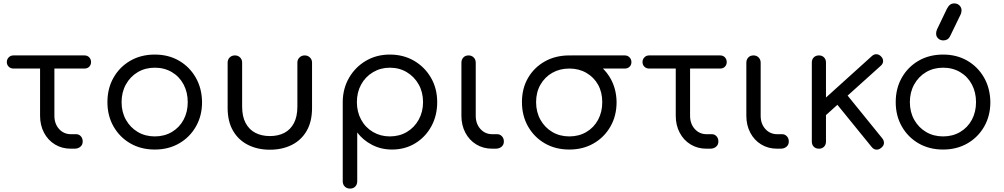

<svg xmlns="http://www.w3.org/2000/svg" viewBox="-20 -872 5888 1126"><path d="M395 0Q343 0 302 -25Q261 -50 238 -94Q215 -138 215 -193V-470H59Q42 -470 31 -481Q20 -492 20 -508Q20 -524 31 -535.5Q42 -547 59 -547H475Q493 -547 503.5 -535.5Q514 -524 514 -508Q514 -492 503.5 -481Q493 -470 475 -470H299V-193Q299 -146 326.5 -115.5Q354 -85 396 -85H427Q443 -85 454 -73Q465 -61 465 -42Q465 -23 451.5 -11.5Q438 0 417 0Z M888 5Q807 5 744.5 -31Q682 -67 646 -130Q610 -193 610 -273Q610 -354 646 -417Q682 -480 744.5 -516Q807 -552 888 -552Q968 -552 1030 -516Q1092 -480 1128 -417Q1164 -354 1165 -273Q1165 -193 1129 -130Q1093 -67 1030.5 -31Q968 5 888 5ZM888 -72Q944 -72 988 -98Q1032 -124 1056.5 -169.5Q1081 -215 1081 -273Q1081 -331 1056.5 -377Q1032 -423 988 -449Q944 -475 888 -475Q832 -475 788 -449Q744 -423 718.5 -377Q693 -331 693 -273Q693 -215 718.5 -169.5Q744 -124 788 -98Q832 -72 888 -72Z M1563 6Q1491 6 1435 -22Q1379 -50 1347 -104.5Q1315 -159 1315 -239V-505Q1315 -523 1327 -535Q1339 -547 1358 -547Q1376 -547 1388 -535Q1400 -523 1400 -505V-248Q1400 -188 1421 -149.5Q1442 -111 1478.5 -92.5Q1515 -74 1563 -74Q1611 -74 1647 -92.5Q1683 -111 1703.5 -149.5Q1724 -188 1724 -248V-505Q1724 -523 1736.5 -535Q1749 -547 1767 -547Q1785 -547 1797.5 -535Q1810 -523 1810 -505V-239Q1810 -159 1778.5 -104.5Q1747 -50 1691 -22Q1635 6 1563 6Z M2033 234Q2014 234 2002 222Q1990 210 1990 191V-276Q1991 -354 2027.5 -416.5Q2064 -479 2126 -515.5Q2188 -552 2266 -552Q2346 -552 2408.5 -515.5Q2471 -479 2507.5 -416Q2544 -353 2544 -273Q2544 -194 2509.5 -131Q2475 -68 2415 -31.5Q2355 5 2279 5Q2215 5 2162 -22.5Q2109 -50 2075 -95V191Q2075 210 2063.5 222Q2052 234 2033 234ZM2266 -72Q2322 -72 2366 -98Q2410 -124 2435.5 -170Q2461 -216 2461 -273Q2461 -331 2435.5 -376.5Q2410 -422 2366 -448.5Q2322 -475 2266 -475Q2212 -475 2167.5 -448.5Q2123 -422 2098 -376.5Q2073 -331 2073 -273Q2073 -216 2098 -170Q2123 -124 2167.5 -98Q2212 -72 2266 -72Z M2866 0Q2814 0 2773 -25Q2732 -50 2709 -94Q2686 -138 2686 -193V-504Q2686 -523 2697.5 -535Q2709 -547 2728 -547Q2746 -547 2758 -535Q2770 -523 2770 -504V-193Q2770 -146 2797.5 -115.5Q2825 -85 2867 -85H2896Q2912 -85 2923.5 -73Q2935 -61 2935 -42Q2935 -23 2921.5 -11.5Q2908 0 2886 0Z M3319 5Q3238 5 3175.5 -31Q3113 -67 3077 -130Q3041 -193 3041 -273Q3041 -354 3077 -415.5Q3113 -477 3175.5 -512Q3238 -547 3319 -547Q3399 -547 3461 -511.5Q3523 -476 3559 -414Q3595 -352 3596 -273Q3596 -193 3560 -130Q3524 -67 3461.5 -31Q3399 5 3319 5ZM3319 -72Q3375 -72 3419 -98Q3463 -124 3487.5 -169.5Q3512 -215 3512 -273Q3512 -331 3487.5 -375Q3463 -419 3419 -444.5Q3375 -470 3319 -470Q3263 -470 3219 -445Q3175 -420 3149.5 -375.5Q3124 -331 3124 -273Q3124 -215 3149.5 -169.5Q3175 -124 3219 -98Q3263 -72 3319 -72ZM3331 -470Q3314 -470 3303 -481Q3292 -492 3292 -508Q3292 -524 3303 -535.5Q3314 -547 3331 -547H3644Q3661 -547 3672 -535.5Q3683 -524 3683 -508Q3683 -491 3672 -480.5Q3661 -470 3644 -470Z M4123 0Q4071 0 4030 -25Q3989 -50 3966 -94Q3943 -138 3943 -193V-470H3787Q3770 -470 3759 -481Q3748 -492 3748 -508Q3748 -524 3759 -535.5Q3770 -547 3787 -547H4203Q4221 -547 4231.5 -535.5Q4242 -524 4242 -508Q4242 -492 4231.5 -481Q4221 -470 4203 -470H4027V-193Q4027 -146 4054.5 -115.5Q4082 -85 4124 -85H4155Q4171 -85 4182 -73Q4193 -61 4193 -42Q4193 -23 4179.5 -11.5Q4166 0 4145 0Z M4537 0Q4485 0 4444 -25Q4403 -50 4380 -94Q4357 -138 4357 -193V-504Q4357 -523 4368.5 -535Q4380 -547 4399 -547Q4417 -547 4429 -535Q4441 -523 4441 -504V-193Q4441 -146 4468.5 -115.5Q4496 -85 4538 -85H4567Q4583 -85 4594.5 -73Q4606 -61 4606 -42Q4606 -23 4592.5 -11.5Q4579 0 4557 0Z M4815 -189 4763 -245 5093 -543Q5106 -555 5121 -554Q5136 -553 5148 -540Q5160 -527 5159 -512Q5158 -497 5145 -486ZM4783 0Q4764 0 4752.5 -11.5Q4741 -23 4741 -42V-505Q4741 -524 4752.5 -535.5Q4764 -547 4783 -547Q4801 -547 4812.5 -535.5Q4824 -524 4824 -505V-42Q4824 -23 4812.5 -11.5Q4801 0 4783 0ZM5148 -5Q5134 7 5118.5 5.5Q5103 4 5092 -10L4875 -277L4935 -331L5154 -61Q5165 -47 5164 -32Q5163 -17 5148 -5Z M5511 5Q5430 5 5367.5 -31Q5305 -67 5269 -130Q5233 -193 5233 -273Q5233 -354 5269 -417Q5305 -480 5367.5 -516Q5430 -552 5511 -552Q5591 -552 5653 -516Q5715 -480 5751 -417Q5787 -354 5788 -273Q5788 -193 5752 -130Q5716 -67 5653.5 -31Q5591 5 5511 5ZM5511 -72Q5567 -72 5611 -98Q5655 -124 5679.5 -169.5Q5704 -215 5704 -273Q5704 -331 5679.5 -377Q5655 -423 5611 -449Q5567 -475 5511 -475Q5455 -475 5411 -449Q5367 -423 5341.5 -377Q5316 -331 5316 -273Q5316 -215 5341.5 -169.5Q5367 -124 5411 -98Q5455 -72 5511 -72ZM5513 -635Q5494 -635 5482 -646.5Q5470 -658 5470 -674Q5470 -681 5471 -686Q5472 -691 5475 -699L5533 -820Q5542 -837 5552 -844.5Q5562 -852 5576 -852Q5595 -852 5607 -840Q5619 -828 5619 -811Q5619 -806 5618 -801Q5617 -796 5615 -790L5554 -664Q5546 -647 5535.5 -641Q5525 -635 5513 -635Z"/></svg>

Font: Comfortaa Medium
Style: Regular
Weight: 500
Designer: Johan Aakerlund
Foundry: Johan Aakerlund
Version: Version 3.104; ttfautohint (v1.8.1.43-b0c9)